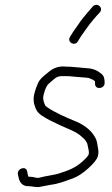

<svg xmlns="http://www.w3.org/2000/svg" viewBox="-20 -743 463 791"><path d="M411 -401C410.9 -417.9 409.4 -428.2 398.9 -438C383.6 -451 366.7 -460.5 338.4 -462C316.9 -463.4 292.8 -466.7 271.1 -468C260.4 -468 251.8 -468.3 245.2 -469C218.1 -470.8 195 -459.8 178.6 -445C162.8 -431.7 154.3 -426.5 143.2 -412C135 -401.4 121.1 -363.6 119.1 -344C118 -334 118.6 -324 120.9 -314C127.7 -292.1 132.2 -280.4 152 -267C175.1 -251.6 197 -241.4 225.4 -228C261 -211.2 295 -201.6 319.6 -177C330.1 -168.7 339.1 -157.8 341.1 -144C342.8 -132.2 348.5 -120.7 345.1 -106C342.5 -100 333.8 -90.3 319.1 -77C288.1 -50 260.5 -40.4 225 -29C207.6 -22.7 158.9 -16.4 142.2 -11C137.3 -9.7 132.7 -9.7 128.2 -11C119.1 -13.7 109.9 -15 100.6 -15H97.6C96.4 -16.3 95.4 -19.3 94.5 -24L91.9 -37C87.5 -61.2 50.1 -49.6 53.6 -25L56.4 -13C60.1 8.4 73 25.4 98.5 24C114.8 24 130.3 31.1 148.3 26C155.1 24.7 167.3 22.3 185 19C226.2 13.4 244 4.4 279.8 -8C299.9 -15.3 321 -29 343.1 -49C366.7 -70.3 380.2 -87.3 383.5 -100C386 -111.3 386.1 -122 383.8 -132L380.1 -154C378.5 -164 374.5 -173.7 368.2 -183C351.6 -211.2 318.5 -233.1 284.8 -246C249.8 -260.2 205.5 -280 176.4 -300C170.2 -304 166.5 -307.3 165.5 -310C162.3 -318.1 156.7 -331.2 158 -343C158.7 -349.7 160.9 -358.7 164.8 -370C175 -398.7 182.5 -398.7 202.7 -417C220.9 -433.5 236.7 -429 266 -429C275.9 -428.3 286.5 -427.3 297.7 -426C312.1 -424.3 336 -424.1 348.1 -421C352.3 -418.5 372.2 -412.2 371.6 -406L371.6 -397C372.1 -372 411.5 -376.8 411 -401ZM301.1 -573 308.3 -585C316.9 -599.3 327.7 -612.3 336.6 -626C352.3 -648.3 372.3 -672.1 390.4 -691C408.5 -710.3 380.4 -735.6 362 -716C354.8 -707.2 349 -700.5 340.4 -691C331.3 -680 331.3 -680 322.1 -669C315.3 -661 309.4 -653 304.6 -645C297.6 -635 297.6 -635 290.5 -625C285.1 -617.7 279.9 -610 275.1 -602L267.8 -590C255.7 -567.3 289.4 -551.1 301.1 -573Z"/></svg>

Font: Just Breathe
Style: Obl2
Weight: 400
Foundry: Cannot Into Space Fonts
Version: Version 0.72